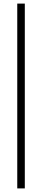

<svg xmlns="http://www.w3.org/2000/svg" viewBox="-20 -828 234 1068"><path d="M118 -808V220H76V-808Z"/></svg>

Font: Encode Sans Compressed
Style: ExtraLight
Weight: 200
Designer: Pablo Impallari, Andres Torresi
Foundry: Pablo Impallari, Andres Torresi
Version: Version 1.000; ttfautohint (v1.00) -l 8 -r 50 -G 200 -x 14 -